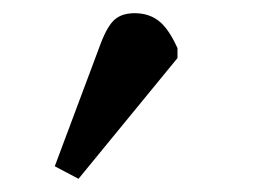

<svg xmlns="http://www.w3.org/2000/svg" viewBox="-20 -781 390 291"><path d="M99 -510 63 -529 133 -716Q143 -742 154 -751.5Q165 -761 184 -761Q206 -761 221 -749Q236 -737 249 -708V-693Z"/></svg>

Font: Literata 7pt
Style: Regular
Weight: 400
Designer: Latin by Veronika Burian and Jose Scaglione. Greek by Irene Vlachou. Cyrillic by Vera Evstafieva.
Foundry: TypeTogether
Version: Version 3.002